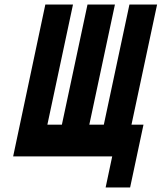

<svg xmlns="http://www.w3.org/2000/svg" viewBox="-20 -690 713 847"><path d="M38 0H475L446 137H554L613 -140H560L673 -670H551L438 -140H374L487 -670H366L253 -140H189L302 -670H180Z"/></svg>

Font: LT Wave Mono Black
Style: Italic
Weight: 900
Designer: Daniel Lyons
Version: Version 2.5 (Glyphs App)